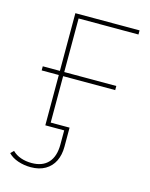

<svg xmlns="http://www.w3.org/2000/svg" viewBox="-109 -588 669 855"><g transform="rotate(15 225.5 -160.0)"><path d="M131 -517H427V-498H151V0H131ZM116 197Q85 197 57 187.5Q29 178 12 160L26 146Q42 162 65 170Q88 178 115 178Q165 178 191.5 149Q218 120 218 65V-8L226 0H131V-18H238V70Q238 108 224 136.5Q210 165 182.5 181Q155 197 116 197ZM52 -251H391V-232H52Z"/></g></svg>

Font: Montserrat
Style: Regular
Weight: 400
Designer: Julieta Ulanovsky
Foundry: Julieta Ulanovsky
Version: Version 8.000